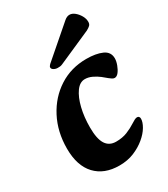

<svg xmlns="http://www.w3.org/2000/svg" viewBox="-180 -793 783 893"><g transform="rotate(-30 211.5 -346.0)"><path d="M193 16Q112 16 66 -33Q20 -82 20 -174Q20 -264 57.5 -336Q95 -408 159.5 -449.5Q224 -491 306 -491Q357 -491 390 -476.5Q423 -462 423 -427Q423 -412 416 -393Q409 -374 399 -361Q389 -348 377 -348Q371 -348 364 -352.5Q357 -357 351 -362Q341 -371 325.5 -383Q310 -395 291 -404Q272 -413 253 -413Q226 -413 205.5 -384.5Q185 -356 173.5 -309Q162 -262 162 -206Q162 -145 180 -116.5Q198 -88 235 -88Q269 -88 295 -98.5Q321 -109 344 -124Q353 -130 361 -134Q369 -138 375 -138Q381 -138 384.5 -134Q388 -130 388 -123Q388 -105 374 -81Q360 -57 333.5 -35Q307 -13 272 1.5Q237 16 193 16ZM149 -554Q141 -546 141 -540Q141 -532 150.5 -526.5Q160 -521 171 -521Q178 -521 183.5 -521.5Q189 -522 196 -525L375 -604Q388 -611 394.5 -617.5Q401 -624 401 -636Q401 -653 391.5 -669.5Q382 -686 368.5 -697Q355 -708 341 -708Q327 -708 313 -696Z"/></g></svg>

Font: Alkatra SemiBold
Style: Regular
Weight: 600
Designer: Suman Bhandary
Version: Version 1.100;gftools[0.9.22]